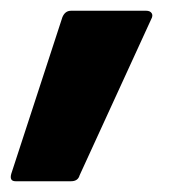

<svg xmlns="http://www.w3.org/2000/svg" viewBox="-56 -187 337 357"><path d="M-27 150Q-39 150 -35 136L60 -155Q65 -167 76 -167H216Q223 -167 226 -162.5Q229 -158 225 -151L92 139Q89 150 76 150Z"/></svg>

Font: Sofia Sans Condensed Black
Style: Italic
Weight: 900
Italic angle: -9°
Version: Version 4.100